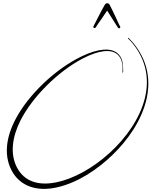

<svg xmlns="http://www.w3.org/2000/svg" viewBox="-20 -992 998 1212"><path d="M657 -971.7C650.7 -971.7 644.7 -967.2 641.9 -962.5C624.3 -932.9 595 -874.6 579 -843.5C574.2 -833.9 571.8 -829.1 570.9 -827.6C570.1 -826.3 569 -824.3 569 -822.4C569 -818.1 572.6 -814.6 576.9 -814.6C579.3 -814.6 582.3 -816.3 583.6 -818.3C583.5 -818.2 583.8 -818.7 583.8 -818.7C593.2 -834.5 605.7 -850.3 620 -871.3C632.4 -889.5 645.5 -908.9 656.4 -925.1C674 -897.4 697.9 -858.8 714.4 -833.3C720.2 -824.3 723.2 -819.9 724 -818.4C725.5 -815.7 728.1 -813.1 731.6 -813.1C735.9 -813.1 739.4 -816.6 739.4 -820.9C739.4 -822 738.9 -823.7 738.4 -824.7C738.5 -824.5 738.2 -825 738.2 -825C728.9 -840.8 721.8 -859.9 710.8 -882.7C699.7 -905.7 680.5 -947 671.3 -963.4C668.7 -968 662.3 -971.7 657 -971.7ZM788 -750.7C788 -748.1 796 -741.6 797.6 -739.9C869.7 -664 934.7 -540.4 895.5 -376.3C862.7 -239.3 770.7 -117.6 675.6 -30C564.8 72 440 137.7 336.2 158.8C211.9 184 132.6 146 90.5 71.6C39.3 -18.9 59 -131.3 108.4 -229.8C182.6 -377.6 343.8 -540.1 502.5 -622.8C552.5 -648.9 597.4 -664.1 634.4 -668.5C723.8 -679.1 761 -625.2 752.9 -534.7C752.9 -534.6 752.9 -534.6 752.9 -534.5C752.9 -533.7 753.6 -533 754.4 -533C762.1 -533 754.1 -597.1 752.7 -603.1C740.3 -654.7 701 -683.7 633.5 -678.5C594.5 -675.5 547.7 -661.4 495.7 -636.4C328.4 -556 161.7 -395.6 80.6 -244.3C48.4 -184.1 30.2 -127.1 24.8 -74.5C17.4 -1.3 35.3 55.8 62.1 99.2C109.9 176.4 204.8 222.1 343 190C476 159.1 598.7 74.5 690.4 -14.3C785.1 -105.9 876.1 -231.7 906.5 -373.8C943.5 -547.2 870.6 -673.8 792 -752.4C791.6 -752.8 790.9 -753.1 790.3 -753.1C789 -753.1 788 -752 788 -750.7Z"/></svg>

Font: Sinatra
Style: Regular
Weight: 400
Designer: Fahmi
Version: Version 0.1